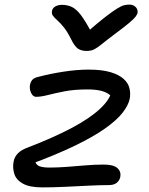

<svg xmlns="http://www.w3.org/2000/svg" viewBox="-20 -803 647 833"><path d="M164 10Q108 10 79 -6.5Q50 -23 42 -49Q34 -75 39 -102Q43 -123 58 -138Q73 -153 98 -162Q210 -205 289.5 -247Q369 -289 414 -331Q459 -373 466 -413L478 -365Q467 -384 452 -394.5Q437 -405 414.5 -410Q392 -415 359 -415Q303 -415 261.5 -407Q220 -399 189 -391Q158 -383 137 -383Q128 -383 121.5 -390Q115 -397 111.5 -409Q108 -421 110 -434Q113 -449 121 -457.5Q129 -466 148 -470Q197 -483 255.5 -492Q314 -501 364 -501Q422 -501 459 -490Q496 -479 516 -461Q536 -443 541.5 -420.5Q547 -398 543 -375Q537 -346 511.5 -313.5Q486 -281 435 -245Q384 -209 303 -170Q222 -131 108 -89L130 -111Q134 -89 149.5 -82.5Q165 -76 195 -76Q230 -76 269.5 -79Q309 -82 350 -85.5Q391 -89 430 -89Q472 -89 489 -74Q506 -59 502 -36Q499 -20 486.5 -10Q474 0 453 0Q415 0 365 2.5Q315 5 262.5 7.5Q210 10 164 10ZM541 -783Q553 -783 561.5 -778Q570 -773 574 -765Q578 -757 577 -747Q575 -740 568.5 -731Q562 -722 542 -705Q522 -688 479 -656Q443 -629 423.5 -613Q404 -597 390 -589.5Q376 -582 356 -582Q332 -582 317.5 -592.5Q303 -603 289 -632Q272 -666 256.5 -685Q241 -704 228.5 -715Q216 -726 209.5 -735Q203 -744 206 -757Q208 -768 220 -775Q232 -782 249 -782Q272 -782 291.5 -773Q311 -764 331.5 -737Q352 -710 379 -658H351Q404 -704 437 -729.5Q470 -755 489 -766.5Q508 -778 519.5 -780.5Q531 -783 541 -783Z"/></svg>

Font: Shantell Sans
Style: Italic
Weight: 400
Italic angle: -11°
Designer: Stephen Nixon, Anya Danilova, Shantell Martin
Foundry: Arrow Type
Version: Version 1.011;[c5ecc13dd]